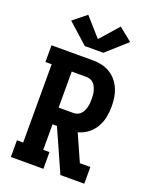

<svg xmlns="http://www.w3.org/2000/svg" viewBox="-177 -1088 954 1187"><g transform="rotate(20 300.0 -495.0)"><path d="M44 0V-110H85V-625H44V-735H315Q345 -735 373.5 -729Q402 -723 427.5 -708Q453 -693 472 -670.5Q491 -648 502.5 -621Q514 -594 518.5 -565Q523 -536 523 -506Q523 -471 516 -435.5Q509 -400 491 -369Q473 -338 444 -316Q415 -294 380 -285L458 -110H527V0H370L246 -278H217V-110H258V0ZM315 -388Q329 -388 341 -393Q353 -398 362 -407.5Q371 -417 376.5 -429Q382 -441 385.5 -454Q389 -467 390 -480Q391 -493 391 -506Q391 -519 390 -532.5Q389 -546 385.5 -558.5Q382 -571 376.5 -583.5Q371 -596 362 -605.5Q353 -615 341 -620Q329 -625 315 -625H217V-388ZM239 -801 220 -818 106 -920 193 -990 300 -869 407 -990 494 -920 361 -801Z"/></g></svg>

Font: Iosevka Slab XBdEx
Style: Regular
Weight: 800
Width: 7
Monospace: yes
Designer: Belleve Invis
Foundry: Belleve Invis
Version: Version 11.1.0; ttfautohint (v1.8.3)